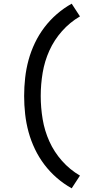

<svg xmlns="http://www.w3.org/2000/svg" viewBox="-20 -861 540 1042"><path d="M369 161Q326 137 288.5 104.5Q251 72 221 32.5Q191 -7 169.5 -52Q148 -97 135 -144.5Q122 -192 116.5 -241.5Q111 -291 111 -340Q111 -389 116.5 -438.5Q122 -488 135 -535.5Q148 -583 169.5 -628Q191 -673 221 -712.5Q251 -752 288.5 -784.5Q326 -817 369 -841L414 -772Q359 -740 316.5 -692Q274 -644 248 -586.5Q222 -529 211.5 -466Q201 -403 201 -340Q201 -277 211.5 -214Q222 -151 248 -93.5Q274 -36 316.5 12Q359 60 414 92Z"/></svg>

Font: Iosevka Curly Medium
Style: Regular
Weight: 500
Monospace: yes
Designer: Belleve Invis
Foundry: Belleve Invis
Version: Version 22.1.2; ttfautohint (v1.8.4)